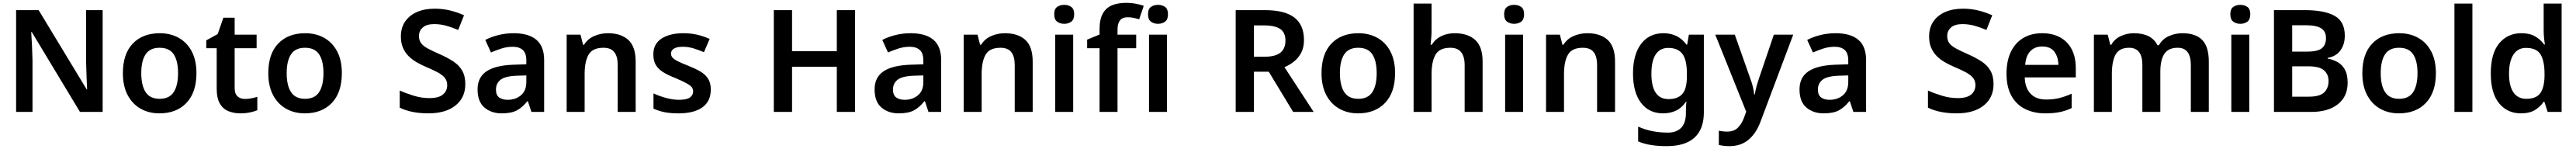

<svg xmlns="http://www.w3.org/2000/svg" viewBox="-20 -785 18069 1045"><path d="M700 0H541L203 -560H199Q202 -515 204.5 -463.5Q207 -412 208 -360V0H93V-714H251L588 -158H591Q590 -184 588.5 -217Q587 -250 586 -284.5Q585 -319 584 -351V-714H700Z M1358 -272Q1358 -137 1288 -63.5Q1218 10 1098 10Q1024 10 966 -23Q908 -56 875 -119Q842 -182 842 -272Q842 -407 911.5 -479.5Q981 -552 1101 -552Q1176 -552 1234 -519.5Q1292 -487 1325 -424.5Q1358 -362 1358 -272ZM971 -272Q971 -186 1001.5 -139Q1032 -92 1100 -92Q1168 -92 1198.5 -139Q1229 -186 1229 -272Q1229 -358 1198.5 -404Q1168 -450 1099 -450Q1032 -450 1001.5 -404Q971 -358 971 -272Z M1698 -91Q1721 -91 1743.5 -95.5Q1766 -100 1785 -106V-12Q1765 -3 1733 3.5Q1701 10 1666 10Q1620 10 1582 -5.5Q1544 -21 1522 -59Q1500 -97 1500 -165V-447H1427V-502L1507 -546L1547 -661H1626V-542H1780V-447H1626V-166Q1626 -128 1646 -109.5Q1666 -91 1698 -91Z M2378 -272Q2378 -137 2308 -63.5Q2238 10 2118 10Q2044 10 1986 -23Q1928 -56 1895 -119Q1862 -182 1862 -272Q1862 -407 1931.5 -479.5Q2001 -552 2121 -552Q2196 -552 2254 -519.5Q2312 -487 2345 -424.5Q2378 -362 2378 -272ZM1991 -272Q1991 -186 2021.5 -139Q2052 -92 2120 -92Q2188 -92 2218.5 -139Q2249 -186 2249 -272Q2249 -358 2218.5 -404Q2188 -450 2119 -450Q2052 -450 2021.5 -404Q1991 -358 1991 -272Z M3244 -195Q3244 -100 3175 -45Q3106 10 2984 10Q2926 10 2875 0Q2824 -10 2784 -30V-150Q2829 -130 2883 -113.5Q2937 -97 2993 -97Q3057 -97 3087 -122Q3117 -147 3117 -188Q3117 -218 3100 -239Q3083 -260 3049.5 -278Q3016 -296 2968 -316Q2935 -330 2903.5 -348Q2872 -366 2847 -390.5Q2822 -415 2807 -449Q2792 -483 2792 -529Q2792 -590 2821.5 -633.5Q2851 -677 2904 -700.5Q2957 -724 3029 -724Q3086 -724 3135.5 -712Q3185 -700 3235 -678L3194 -575Q3149 -594 3108.5 -605Q3068 -616 3025 -616Q2973 -616 2946 -592.5Q2919 -569 2919 -532Q2919 -502 2934 -482Q2949 -462 2980.5 -445Q3012 -428 3062 -406Q3119 -381 3160 -354Q3201 -327 3222.5 -289Q3244 -251 3244 -195Z M3583 -552Q3688 -552 3742.5 -506Q3797 -460 3797 -364V0H3708L3683 -75H3679Q3644 -31 3605 -10.5Q3566 10 3499 10Q3426 10 3378 -31Q3330 -72 3330 -158Q3330 -242 3391.5 -284Q3453 -326 3578 -331L3672 -334V-361Q3672 -412 3647 -434.5Q3622 -457 3577 -457Q3536 -457 3498.5 -445Q3461 -433 3424 -417L3384 -505Q3424 -526 3475.5 -539Q3527 -552 3583 -552ZM3606 -254Q3523 -251 3491 -225.5Q3459 -200 3459 -157Q3459 -118 3481.5 -101.5Q3504 -85 3541 -85Q3596 -85 3634 -116.5Q3672 -148 3672 -210V-256Z M4245 -552Q4336 -552 4387.5 -505Q4439 -458 4439 -353V0H4313V-328Q4313 -389 4289 -419.5Q4265 -450 4213 -450Q4137 -450 4109 -402Q4081 -354 4081 -265V0H3955V-542H4052L4070 -471H4077Q4103 -513 4148.5 -532.5Q4194 -552 4245 -552Z M4966 -157Q4966 -75 4907.5 -32.5Q4849 10 4740 10Q4683 10 4642.5 2Q4602 -6 4564 -23V-130Q4604 -111 4652.5 -98Q4701 -85 4744 -85Q4796 -85 4819 -101Q4842 -117 4842 -144Q4842 -160 4833 -172.5Q4824 -185 4797.5 -200Q4771 -215 4719 -237Q4667 -257 4632.5 -278.5Q4598 -300 4580.5 -329Q4563 -358 4563 -404Q4563 -477 4620.5 -514.5Q4678 -552 4774 -552Q4824 -552 4868.5 -542Q4913 -532 4958 -512L4918 -419Q4880 -435 4844 -446Q4808 -457 4770 -457Q4729 -457 4708 -444.5Q4687 -432 4687 -410Q4687 -393 4697.5 -381Q4708 -369 4734.5 -355.5Q4761 -342 4810 -323Q4858 -304 4893 -283.5Q4928 -263 4947 -233Q4966 -203 4966 -157Z M5978 0H5850V-317H5536V0H5408V-714H5536V-426H5850V-714H5978Z M6368 -552Q6473 -552 6527.5 -506Q6582 -460 6582 -364V0H6493L6468 -75H6464Q6429 -31 6390 -10.5Q6351 10 6284 10Q6211 10 6163 -31Q6115 -72 6115 -158Q6115 -242 6176.5 -284Q6238 -326 6363 -331L6457 -334V-361Q6457 -412 6432 -434.5Q6407 -457 6362 -457Q6321 -457 6283.5 -445Q6246 -433 6209 -417L6169 -505Q6209 -526 6260.5 -539Q6312 -552 6368 -552ZM6391 -254Q6308 -251 6276 -225.5Q6244 -200 6244 -157Q6244 -118 6266.5 -101.5Q6289 -85 6326 -85Q6381 -85 6419 -116.5Q6457 -148 6457 -210V-256Z M7030 -552Q7121 -552 7172.5 -505Q7224 -458 7224 -353V0H7098V-328Q7098 -389 7074 -419.5Q7050 -450 6998 -450Q6922 -450 6894 -402Q6866 -354 6866 -265V0H6740V-542H6837L6855 -471H6862Q6888 -513 6933.5 -532.5Q6979 -552 7030 -552Z M7508 -542V0H7382V-542ZM7445 -751Q7474 -751 7494.5 -736.5Q7515 -722 7515 -685Q7515 -648 7494.5 -633Q7474 -618 7445 -618Q7416 -618 7395.5 -633Q7375 -648 7375 -685Q7375 -722 7395.5 -736.5Q7416 -751 7445 -751Z M7950 -447H7819V0H7693V-447H7606V-507L7693 -543V-580Q7693 -649 7715.5 -689.5Q7738 -730 7779.5 -747.5Q7821 -765 7878 -765Q7917 -765 7949.5 -758.5Q7982 -752 8003 -744L7971 -650Q7954 -655 7933.5 -659.5Q7913 -664 7889 -664Q7853 -664 7836 -641.5Q7819 -619 7819 -577V-542H7950Z M8166 -542V0H8040V-542ZM8103 -751Q8132 -751 8152.5 -736.5Q8173 -722 8173 -685Q8173 -648 8152.5 -633Q8132 -618 8103 -618Q8074 -618 8053.5 -633Q8033 -648 8033 -685Q8033 -722 8053.5 -736.5Q8074 -751 8103 -751Z M8851 -714Q8992 -714 9059.5 -662Q9127 -610 9127 -504Q9127 -452 9107.5 -415Q9088 -378 9057 -353.5Q9026 -329 8990 -314L9195 0H9051L8880 -282H8776V0H8648V-714ZM8843 -607H8776V-387H8847Q8926 -387 8961.5 -415.5Q8997 -444 8997 -500Q8997 -558 8959.5 -582.5Q8922 -607 8843 -607Z M9766 -272Q9766 -137 9696 -63.5Q9626 10 9506 10Q9432 10 9374 -23Q9316 -56 9283 -119Q9250 -182 9250 -272Q9250 -407 9319.5 -479.5Q9389 -552 9509 -552Q9584 -552 9642 -519.5Q9700 -487 9733 -424.5Q9766 -362 9766 -272ZM9379 -272Q9379 -186 9409.5 -139Q9440 -92 9508 -92Q9576 -92 9606.5 -139Q9637 -186 9637 -272Q9637 -358 9606.5 -404Q9576 -450 9507 -450Q9440 -450 9409.5 -404Q9379 -358 9379 -272Z M10022 -579Q10022 -547 10019.5 -516.5Q10017 -486 10015 -471H10023Q10049 -512 10091 -532Q10133 -552 10184 -552Q10276 -552 10328 -505Q10380 -458 10380 -353V0H10254V-328Q10254 -450 10154 -450Q10078 -450 10050 -402Q10022 -354 10022 -265V0H9896V-760H10022Z M10664 -542V0H10538V-542ZM10601 -751Q10630 -751 10650.5 -736.5Q10671 -722 10671 -685Q10671 -648 10650.5 -633Q10630 -618 10601 -618Q10572 -618 10551.5 -633Q10531 -648 10531 -685Q10531 -722 10551.5 -736.5Q10572 -751 10601 -751Z M11115 -552Q11206 -552 11257.5 -505Q11309 -458 11309 -353V0H11183V-328Q11183 -389 11159 -419.5Q11135 -450 11083 -450Q11007 -450 10979 -402Q10951 -354 10951 -265V0H10825V-542H10922L10940 -471H10947Q10973 -513 11018.5 -532.5Q11064 -552 11115 -552Z M11649 -552Q11700 -552 11740.5 -532Q11781 -512 11810 -472H11815L11827 -542H11932V4Q11932 120 11866.5 180Q11801 240 11671 240Q11613 240 11564 232.5Q11515 225 11471 207V103Q11564 145 11679 145Q11741 145 11773.5 110.5Q11806 76 11806 10V-4Q11806 -19 11807 -39Q11808 -59 11810 -71H11806Q11778 -29 11737.5 -9.5Q11697 10 11646 10Q11547 10 11491 -64Q11435 -138 11435 -270Q11435 -402 11491.5 -477Q11548 -552 11649 -552ZM11682 -449Q11624 -449 11594 -403Q11564 -357 11564 -268Q11564 -180 11594 -135Q11624 -90 11684 -90Q11750 -90 11781.5 -126.5Q11813 -163 11813 -250V-269Q11813 -365 11781.5 -407Q11750 -449 11682 -449Z M12012 -542H12149L12257 -236Q12268 -207 12275 -179Q12282 -151 12285 -122H12289Q12293 -147 12301 -177Q12309 -207 12319 -236L12423 -542H12559L12328 72Q12297 153 12243.5 196.5Q12190 240 12112 240Q12087 240 12069 237.5Q12051 235 12037 232V132Q12048 134 12063.5 136Q12079 138 12096 138Q12143 138 12170.5 110.5Q12198 83 12213 42L12229 -2Z M12856 -552Q12961 -552 13015.5 -506Q13070 -460 13070 -364V0H12981L12956 -75H12952Q12917 -31 12878 -10.5Q12839 10 12772 10Q12699 10 12651 -31Q12603 -72 12603 -158Q12603 -242 12664.5 -284Q12726 -326 12851 -331L12945 -334V-361Q12945 -412 12920 -434.5Q12895 -457 12850 -457Q12809 -457 12771.5 -445Q12734 -433 12697 -417L12657 -505Q12697 -526 12748.5 -539Q12800 -552 12856 -552ZM12879 -254Q12796 -251 12764 -225.5Q12732 -200 12732 -157Q12732 -118 12754.5 -101.5Q12777 -85 12814 -85Q12869 -85 12907 -116.5Q12945 -148 12945 -210V-256Z M13964 -195Q13964 -100 13895 -45Q13826 10 13704 10Q13646 10 13595 0Q13544 -10 13504 -30V-150Q13549 -130 13603 -113.5Q13657 -97 13713 -97Q13777 -97 13807 -122Q13837 -147 13837 -188Q13837 -218 13820 -239Q13803 -260 13769.5 -278Q13736 -296 13688 -316Q13655 -330 13623.5 -348Q13592 -366 13567 -390.5Q13542 -415 13527 -449Q13512 -483 13512 -529Q13512 -590 13541.5 -633.5Q13571 -677 13624 -700.5Q13677 -724 13749 -724Q13806 -724 13855.5 -712Q13905 -700 13955 -678L13914 -575Q13869 -594 13828.5 -605Q13788 -616 13745 -616Q13693 -616 13666 -592.5Q13639 -569 13639 -532Q13639 -502 13654 -482Q13669 -462 13700.5 -445Q13732 -428 13782 -406Q13839 -381 13880 -354Q13921 -327 13942.5 -289Q13964 -251 13964 -195Z M14305 -552Q14378 -552 14431 -523Q14484 -494 14512.5 -439Q14541 -384 14541 -306V-242H14183Q14185 -168 14224 -127.5Q14263 -87 14332 -87Q14384 -87 14426 -97.5Q14468 -108 14512 -128V-27Q14472 -8 14429 1Q14386 10 14326 10Q14247 10 14185.5 -20.5Q14124 -51 14089.5 -113Q14055 -175 14055 -267Q14055 -360 14086.5 -423.5Q14118 -487 14174 -519.5Q14230 -552 14305 -552ZM14305 -459Q14254 -459 14222.5 -426.5Q14191 -394 14186 -330H14419Q14418 -386 14390.5 -422.5Q14363 -459 14305 -459Z M15289 -552Q15381 -552 15427.5 -505Q15474 -458 15474 -353V0H15348V-329Q15348 -450 15256 -450Q15190 -450 15162 -407Q15134 -364 15134 -282V0H15008V-329Q15008 -450 14915 -450Q14846 -450 14820 -402Q14794 -354 14794 -265V0H14668V-542H14765L14783 -471H14790Q14814 -513 14857.5 -532.5Q14901 -552 14948 -552Q15009 -552 15050.5 -531.5Q15092 -511 15114 -468H15124Q15149 -512 15194 -532Q15239 -552 15289 -552Z M15758 -542V0H15632V-542ZM15695 -751Q15724 -751 15744.5 -736.5Q15765 -722 15765 -685Q15765 -648 15744.5 -633Q15724 -618 15695 -618Q15666 -618 15645.5 -633Q15625 -648 15625 -685Q15625 -722 15645.5 -736.5Q15666 -751 15695 -751Z M16146 -714Q16285 -714 16356.5 -674Q16428 -634 16428 -535Q16428 -473 16397 -431Q16366 -389 16308 -379V-374Q16347 -367 16379 -348.5Q16411 -330 16429.5 -295.5Q16448 -261 16448 -205Q16448 -108 16379.5 -54Q16311 0 16192 0H15931V-714ZM16163 -423Q16239 -423 16267.5 -447Q16296 -471 16296 -518Q16296 -566 16261.5 -587Q16227 -608 16153 -608H16059V-423ZM16059 -320V-107H16175Q16253 -107 16283.5 -137Q16314 -167 16314 -217Q16314 -263 16282.5 -291.5Q16251 -320 16169 -320Z M17067 -272Q17067 -137 16997 -63.5Q16927 10 16807 10Q16733 10 16675 -23Q16617 -56 16584 -119Q16551 -182 16551 -272Q16551 -407 16620.5 -479.5Q16690 -552 16810 -552Q16885 -552 16943 -519.5Q17001 -487 17034 -424.5Q17067 -362 17067 -272ZM16680 -272Q16680 -186 16710.5 -139Q16741 -92 16809 -92Q16877 -92 16907.5 -139Q16938 -186 16938 -272Q16938 -358 16907.5 -404Q16877 -450 16808 -450Q16741 -450 16710.5 -404Q16680 -358 16680 -272Z M17323 0H17197V-760H17323Z M17663 10Q17568 10 17510 -61Q17452 -132 17452 -270Q17452 -410 17511 -481Q17570 -552 17666 -552Q17726 -552 17764.5 -529Q17803 -506 17826 -473H17832Q17829 -487 17826 -516Q17823 -545 17823 -570V-760H17949V0H17851L17828 -71H17823Q17800 -37 17762 -13.5Q17724 10 17663 10ZM17701 -92Q17771 -92 17799.5 -132Q17828 -172 17829 -253V-269Q17829 -356 17801.5 -402.5Q17774 -449 17699 -449Q17641 -449 17610.5 -401.5Q17580 -354 17580 -268Q17580 -182 17611 -137Q17642 -92 17701 -92Z"/></svg>

Font: Noto Sans Hanifi Rohingya SemiBold
Style: Regular
Weight: 600
Version: Version 2.101